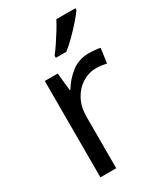

<svg xmlns="http://www.w3.org/2000/svg" viewBox="-191 -845 795 925"><g transform="rotate(-30 206.5 -383.0)"><path d="M335 -546Q350 -546 367.5 -544.5Q385 -543 398 -540L387 -459Q374 -462 358.5 -464Q343 -466 329 -466Q288 -466 252 -443.5Q216 -421 194.5 -380.5Q173 -340 173 -286V0H85V-536H157L167 -438H171Q197 -482 238 -514Q279 -546 335 -546ZM388 -756Q376 -738 351 -709.5Q326 -681 297.5 -652.5Q269 -624 245 -606H187V-618Q202 -637 219.5 -663Q237 -689 254 -716.5Q271 -744 282 -766H388Z"/></g></svg>

Font: Noto Sans Sharada
Style: Regular
Weight: 400
Designer: Monotype Design Team
Foundry: Monotype Imaging Inc.
Version: Version 2.006; ttfautohint (v1.8.4.7-5d5b)